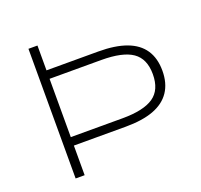

<svg xmlns="http://www.w3.org/2000/svg" viewBox="-123 -843 1026 981"><g transform="rotate(-20 390.5 -352.5)"><path d="M127 0V-705H176V-570H458Q549 -570 610 -547.5Q671 -525 701.5 -479.5Q732 -434 732 -366Q732 -298 701 -252Q670 -206 609.5 -183.5Q549 -161 458 -161H176V0ZM176 -207H457Q572 -207 626 -244Q680 -281 680 -366Q680 -450 626.5 -487Q573 -524 457 -524H176Z"/></g></svg>

Font: Nunito Sans 10pt Expanded ExtraLight
Style: Regular
Weight: 250
Width: 7
Designer: Vernon Adams
Foundry: Vernon Adams
Version: Version 3.101;gftools[0.9.27]